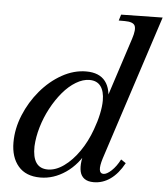

<svg xmlns="http://www.w3.org/2000/svg" viewBox="-52 -760 717 821"><g transform="rotate(5 306.5 -349.5)"><path d="M151 14Q89 14 56.5 -24Q24 -62 24 -126Q24 -185 48 -243.5Q72 -302 112.5 -350Q153 -398 204 -426.5Q255 -455 308 -455Q364 -455 390 -421.5Q416 -388 411 -326L397 -323L491 -612Q504 -652 496.5 -668Q489 -684 453 -684H427L435 -710L613 -713L410 -90Q390 -25 419 -25Q433 -25 453 -43.5Q473 -62 489 -93L510 -79Q485 -33 452 -9.5Q419 14 380 14Q355 14 340.5 3.5Q326 -7 321.5 -26Q317 -45 320.5 -71.5Q324 -98 336 -132L345 -123Q312 -57 260 -21.5Q208 14 151 14ZM180 -23Q214 -23 249 -48Q284 -73 313.5 -115.5Q343 -158 362 -211Q375 -246 382 -279Q389 -312 389 -337Q389 -377 373 -398.5Q357 -420 325 -420Q297 -420 267 -402Q237 -384 210.5 -352.5Q184 -321 163 -281.5Q142 -242 129.5 -199.5Q117 -157 115 -117Q113 -23 180 -23Z"/></g></svg>

Font: Baskervville Medium
Style: Italic
Weight: 500
Italic angle: -18°
Version: Version 1.100